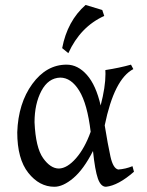

<svg xmlns="http://www.w3.org/2000/svg" viewBox="-20 -732 580 760"><path d="M213.4 -64.9Q246.1 -65.9 280.8 -105.5Q315.4 -145 338.9 -210.4Q325.7 -320.8 293.7 -372.8Q261.7 -424.8 218.3 -424.8Q170.9 -423.3 143.8 -372.1Q116.7 -320.8 116.7 -248Q121.1 -147.9 150.4 -106.4Q179.7 -64.9 213.4 -64.9ZM399.4 7.3Q378.9 7.3 367.4 -25.4Q356 -58.1 348.1 -134.3Q311 -61.5 270.3 -27.1Q229.5 7.3 195.3 7.3Q135.7 7.3 92 -47.9Q48.3 -103 48.3 -208.5Q52.2 -323.2 107.9 -399.7Q163.6 -476.1 243.7 -476.1Q288.1 -476.1 324 -435.5Q359.9 -395 378.4 -314.5Q397.5 -387.7 397.5 -439.5L397 -454.6Q453.6 -463.4 498.5 -476.1L507.8 -458.5Q432.1 -419.4 394.5 -235.8Q406.7 -160.2 417.2 -112.5Q427.7 -64.9 448.2 -61Q477.1 -63 504.4 -74.2L510.3 -52.2Q447.8 2.4 399.4 7.3ZM250.5 -521.5 226.1 -541.5Q246.6 -648.9 318.8 -712.4L384.8 -692.4L392.6 -668.9Q297.9 -626 250.5 -521.5Z"/></svg>

Font: Kelvinch
Style: Regular
Weight: 400
Designer: Paul James MIller
Foundry: High-Logic / Made with FontCreator
Version: Version 3.30 September 23, 2016